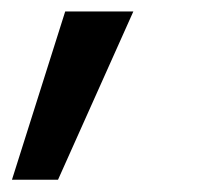

<svg xmlns="http://www.w3.org/2000/svg" viewBox="-34 -124 356 326"><path d="M-13.7 181.2 76.7 -104.5H192.4L64.5 181.2Z"/></svg>

Font: Inter Medium
Style: Italic
Weight: 500
Italic angle: -9.3988°
Designer: Rasmus Andersson
Foundry: rsms
Version: Version 4.001;git-66647c0bb